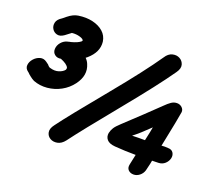

<svg xmlns="http://www.w3.org/2000/svg" viewBox="-166 -892 1231 1082"><g transform="rotate(20 449.5 -351.0)"><path d="M22 -286Q61 -271 104.5 -275Q148 -279 186.5 -300Q225 -321 251 -356Q297 -418 271 -478Q265 -494 251 -508Q256 -511 260 -515Q318 -565 311 -626Q306 -661 280.5 -683.5Q255 -706 216 -715Q177 -724 131 -717Q102 -713 71 -688Q65 -683 59 -678Q53 -673 50 -671Q24 -655 19.5 -634.5Q15 -614 25 -597.5Q35 -581 54 -576Q73 -571 96 -587Q100 -589 129 -612L130 -613Q156 -616 179 -609Q202 -602 202 -592Q201 -590 198 -587Q181 -573 143 -563Q135 -562 126 -559H125Q103 -554 87.5 -536Q72 -518 71 -496Q70 -475 85 -463Q100 -451 122 -455Q162 -439 171 -420Q173 -413 169 -406Q158 -392 134.5 -384.5Q111 -377 82 -386Q78 -387 76 -389L71 -393L65 -400Q59 -405 50 -411Q31 -425 10 -419Q-11 -413 -26.5 -395.5Q-42 -378 -44 -357.5Q-46 -337 -27 -323L-23 -320Q-20 -316 -15 -312L-4 -303Q8 -293 22 -286ZM309 -34Q366 -111 533 -315Q687 -503 760 -608Q779 -635 773 -656.5Q767 -678 747.5 -688.5Q728 -699 704 -693Q680 -687 663 -660Q589 -552 445 -377Q270 -165 215 -90Q195 -64 199 -42.5Q203 -21 221.5 -10Q240 1 264.5 -3.5Q289 -8 309 -34ZM729 18Q748 18 764.5 5Q781 -8 787 -28Q792 -47 797 -70L801 -91L840 -92Q862 -93 877.5 -107Q893 -121 898 -141Q902 -160 892.5 -174.5Q883 -189 861 -189Q851 -189 842 -190Q832 -190 822 -189L830 -228Q856 -354 864 -404Q866 -420 853.5 -432Q841 -444 823 -444Q805 -444 789.5 -433.5Q774 -423 753 -402Q680 -331 565 -224Q541 -202 531.5 -187Q522 -172 518 -154Q514 -131 528 -114.5Q542 -98 577 -95Q640 -90 703 -90L690 -29Q685 -7 697 5.5Q709 18 729 18ZM647 -185Q685 -214 741 -269Q738 -249 724 -186H686Q660 -186 647 -185Z"/></g></svg>

Font: Balsamiq Sans
Style: Bold Italic
Weight: 700
Italic angle: -12°
Designer: Michael Angeles
Foundry: Balsamiq SRL
Version: Version 1.020; ttfautohint (v1.8.4.7-5d5b);gftools[0.9.26]